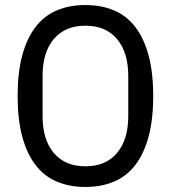

<svg xmlns="http://www.w3.org/2000/svg" viewBox="-20 -730 678 762"><path d="M319 12Q256 12 206 -9Q156 -30 121.5 -74.5Q87 -119 68.5 -187Q50 -255 50 -349Q50 -443 68.5 -511Q87 -579 121.5 -623.5Q156 -668 206 -689Q256 -710 319 -710Q382 -710 432 -689Q482 -668 516.5 -623.5Q551 -579 569.5 -511Q588 -443 588 -349Q588 -255 569.5 -187Q551 -119 516.5 -74.5Q482 -30 432 -9Q382 12 319 12ZM319 -70Q400 -70 444.5 -123Q489 -176 489 -269V-429Q489 -522 444.5 -575Q400 -628 319 -628Q238 -628 193.5 -575Q149 -522 149 -429V-269Q149 -176 193.5 -123Q238 -70 319 -70Z"/></svg>

Font: IBM Plex Sans Cond Text
Style: Regular
Weight: 450
Width: 3
Designer: Mike Abbink, Paul van der Laan, Pieter van Rosmalen
Foundry: Bold Monday
Version: Version 1.3